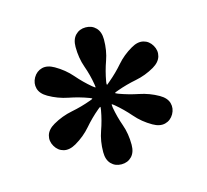

<svg xmlns="http://www.w3.org/2000/svg" viewBox="-85 -891 805 745"><g transform="rotate(-15 317.5 -519.0)"><path d="M78.5 -382.5Q66 -404 72.2 -426.2Q78.5 -448.5 105.5 -464Q142 -485 182.8 -493Q223.5 -501 261.5 -515Q271.5 -518.5 272 -520Q272.5 -521.5 262 -525.5Q224.5 -539.5 183.5 -547.5Q142.5 -555.5 106 -576.5Q79 -592 73 -614Q67 -636 79 -657.5Q91.5 -679 113.8 -684.8Q136 -690.5 163 -675Q200.5 -653.5 227 -622.8Q253.5 -592 284 -566.5Q291.5 -560.5 294.2 -559Q297 -557.5 294.5 -571Q288 -610.5 274.5 -648Q261 -685.5 261 -730.5Q261 -761 277 -777.5Q293 -794 318 -794Q343 -794 359 -777.5Q375 -761 375 -730.5Q375 -686 361.5 -648.2Q348 -610.5 341 -570.5Q338.5 -554.5 342.5 -557.8Q346.5 -561 354 -567.5Q384.5 -593 410 -622.5Q435.5 -652 472 -673Q498.5 -688.5 520.8 -683Q543 -677.5 555.5 -656Q568 -634.5 561.8 -612.2Q555.5 -590 529 -574.5Q493.5 -554 454 -546.2Q414.5 -538.5 377 -525Q365.5 -521 363.2 -519.2Q361 -517.5 374 -512.5Q412 -498.5 452 -490.5Q492 -482.5 528 -462Q555 -446.5 561 -424.5Q567 -402.5 555 -381Q542.5 -359.5 520.2 -353.8Q498 -348 471 -363.5Q433.5 -385 406.8 -416Q380 -447 349.5 -472.5Q341.5 -479 339.5 -479.5Q337.5 -480 339.5 -466Q346.5 -426.5 359.8 -389.5Q373 -352.5 373 -308Q373 -277.5 357 -261Q341 -244.5 316 -244.5Q291 -244.5 275 -261Q259 -277.5 259 -308Q259 -353 272.5 -390.8Q286 -428.5 293 -468.5Q295.5 -482.5 292.8 -481.2Q290 -480 283 -474Q252 -448 225.8 -417.5Q199.5 -387 162.5 -365.5Q135.5 -350 113.2 -355.5Q91 -361 78.5 -382.5Z"/></g></svg>

Font: Besley* Medium
Style: Regular
Weight: 500
Designer: Owen Earl
Foundry: indestructible type*
Version: Version 3.000; ttfautohint (v1.8.3)